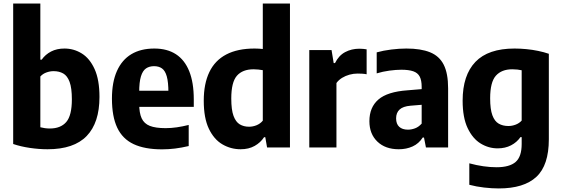

<svg xmlns="http://www.w3.org/2000/svg" viewBox="-20 -828 3156 1078"><path d="M247 10Q199 10 148 2.5Q97 -5 54 -19.5V-808H206.5V-493H214Q234.5 -522 266.8 -538.8Q299 -555.5 342 -555.5Q394.5 -555.5 439.2 -527.8Q484 -500 511.2 -440Q538.5 -380 538.5 -283.5Q538.5 -139 466.8 -64.5Q395 10 247 10ZM259.5 -106.5Q320.5 -106.5 352 -143Q383.5 -179.5 383.5 -270.5Q383.5 -333.5 370.8 -368Q358 -402.5 335 -415.5Q312 -428.5 281 -428.5Q261 -428.5 240.8 -421.2Q220.5 -414 206.5 -398.5V-113.5Q217.5 -110.5 231.5 -108.5Q245.5 -106.5 259.5 -106.5Z M890 10.5Q792.5 10.5 730.2 -18.8Q668 -48 638.2 -111Q608.5 -174 608.5 -274.5Q608.5 -366.5 636.5 -429.2Q664.5 -492 717.5 -523.8Q770.5 -555.5 846.5 -555.5Q918.5 -555.5 967.8 -523.5Q1017 -491.5 1042.5 -428Q1068 -364.5 1068 -270V-228H707V-318.5H949L925.5 -309Q925.5 -366.5 916.5 -398.8Q907.5 -431 889.5 -443.8Q871.5 -456.5 845 -456.5Q818.5 -456.5 799.8 -443.8Q781 -431 771.2 -398.8Q761.5 -366.5 761.5 -309.5V-245.5Q761.5 -194 775.2 -164Q789 -134 821.2 -121.2Q853.5 -108.5 910 -108.5Q940.5 -108.5 973 -113.2Q1005.5 -118 1039.5 -126.5V-8Q999 1.5 962.8 6Q926.5 10.5 890 10.5Z M1331 10Q1276 10 1228.8 -17.5Q1181.5 -45 1152.8 -105Q1124 -165 1124 -262.5Q1124 -358 1155.5 -423.5Q1187 -489 1250.5 -522.2Q1314 -555.5 1409.5 -555.5Q1421.5 -555.5 1433.5 -554.8Q1445.5 -554 1455.5 -553V-808H1608V0H1479.5L1469.5 -57.5H1462.5Q1443 -27.5 1409.8 -8.8Q1376.5 10 1331 10ZM1378.5 -116.5Q1400 -116.5 1420.8 -125Q1441.5 -133.5 1455.5 -150.5V-434Q1445 -436 1430.8 -437.5Q1416.5 -439 1404 -439Q1342 -439 1310.2 -402.8Q1278.5 -366.5 1278.5 -275Q1278.5 -211.5 1291.2 -177.2Q1304 -143 1326.2 -129.8Q1348.5 -116.5 1378.5 -116.5Z M1716.5 0V-547H1841.5L1853.5 -474H1861Q1882 -516.5 1918 -535.5Q1954 -554.5 1997.5 -554.5Q2008.5 -554.5 2019.2 -553.5Q2030 -552.5 2038.5 -551V-411Q2026.5 -413.5 2013.2 -414.2Q2000 -415 1988 -415Q1965 -415 1942.2 -408.8Q1919.5 -402.5 1900.5 -390.8Q1881.5 -379 1869 -362V0Z M2219 10Q2143.5 10 2098.8 -33Q2054 -76 2054 -147.5Q2054 -225.5 2104.5 -269.2Q2155 -313 2268.5 -321L2370 -329.5L2388.5 -243L2285 -234.5Q2243 -231 2223.5 -213Q2204 -195 2204 -163.5Q2204 -132 2221.5 -116Q2239 -100 2270.5 -100Q2290 -100 2310.2 -107.5Q2330.5 -115 2347.5 -134V-340.5Q2347.5 -377 2336.5 -398Q2325.5 -419 2300.2 -427.8Q2275 -436.5 2233.5 -436.5Q2203.5 -436.5 2166.5 -431.5Q2129.5 -426.5 2095 -416V-534Q2132.5 -544.5 2177.2 -550Q2222 -555.5 2261.5 -555.5Q2342.5 -555.5 2394.5 -534.5Q2446.5 -513.5 2471.2 -464.8Q2496 -416 2496 -332V0H2371.5L2360.5 -56H2353.5Q2331.5 -21.5 2296.5 -5.8Q2261.5 10 2219 10Z M2780.5 230Q2742 230 2698.2 225Q2654.5 220 2615 209.5V89Q2655.5 100 2694 105.5Q2732.5 111 2768 111Q2840.5 111 2874.8 81.5Q2909 52 2909 -19.5V-58H2902Q2882 -29 2849.2 -12Q2816.5 5 2774 5Q2723 5 2678.2 -22.5Q2633.5 -50 2605.5 -109Q2577.5 -168 2577.5 -263Q2577.5 -405.5 2649.2 -480.5Q2721 -555.5 2869 -555.5Q2901 -555.5 2935 -552.2Q2969 -549 3001.5 -542.2Q3034 -535.5 3061.5 -526V-46.5Q3061.5 100 2991.5 165Q2921.5 230 2780.5 230ZM2834.5 -120.5Q2855 -120.5 2875.2 -128.2Q2895.5 -136 2909 -151V-433.5Q2898.5 -436 2884.5 -437.5Q2870.5 -439 2856 -439Q2796.5 -439 2764.2 -403Q2732 -367 2732 -276Q2732 -214.5 2744.5 -180.8Q2757 -147 2780 -133.8Q2803 -120.5 2834.5 -120.5Z"/></svg>

Font: Encode Sans SemiCondensed
Style: Bold
Weight: 700
Width: 4
Designer: Multiple Designers
Foundry: Impallari Type
Version: Version 3.002